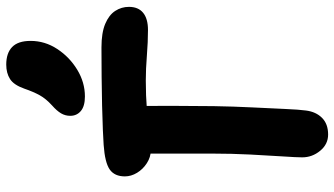

<svg xmlns="http://www.w3.org/2000/svg" viewBox="-248 -808 1071 615"><g transform="rotate(-90 287.5 -500.5)"><path d="M164 15Q133 15 112 -10.5Q91 -36 91 -68Q91 -86 94 -130.5Q97 -175 100 -234.5Q103 -294 103 -354Q103 -433 103 -484Q103 -535 103 -568Q103 -601 101 -626L253 -631Q255 -622 255.5 -587Q256 -552 256 -492.5Q256 -433 255 -351Q254 -288 251 -228.5Q248 -169 246 -123Q244 -77 241 -56Q237 -24 217.5 -4.5Q198 15 164 15ZM113 -553Q92 -553 72.5 -565.5Q53 -578 41.5 -597Q30 -616 30 -636Q30 -669 52 -684.5Q74 -700 131 -704Q145 -705 178.5 -706.5Q212 -708 256.5 -709Q301 -710 349.5 -710.5Q398 -711 443 -711Q490 -711 518.5 -699Q547 -687 560 -667Q573 -647 573 -623Q573 -593 554 -577.5Q535 -562 499 -562Q461 -562 417.5 -565.5Q374 -569 337 -569Q289 -569 244.5 -565.5Q200 -562 165.5 -557.5Q131 -553 113 -553ZM286 -764Q255 -764 239.5 -777Q224 -790 224 -811Q224 -827 232 -840.5Q240 -854 257 -869Q279 -889 290 -909Q301 -929 311 -958Q323 -992 342 -1004Q361 -1016 388 -1016Q425 -1016 444.5 -997Q464 -978 464 -938Q464 -892 438 -852.5Q412 -813 371.5 -788.5Q331 -764 286 -764Z"/></g></svg>

Font: Shantell Sans
Style: Bold
Weight: 700
Designer: Stephen Nixon, Anya Danilova, Shantell Martin
Foundry: Arrow Type
Version: Version 1.011;[c5ecc13dd]